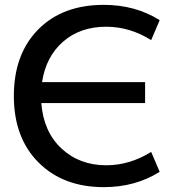

<svg xmlns="http://www.w3.org/2000/svg" viewBox="-20 -760 744 790"><path d="M150 -336Q159 -218 233 -149Q307 -80 417 -80Q514 -80 602 -135L637 -53Q537 10 407 10Q240 10 138.5 -91.5Q37 -193 37 -365Q37 -537 137 -638.5Q237 -740 407 -740Q537 -740 637 -677L602 -595Q514 -650 417 -650Q310 -650 239.5 -588.5Q169 -527 153 -422H577V-336Z"/></svg>

Font: M PLUS 1p Medium
Style: Regular
Weight: 500
Version: Version 1.062